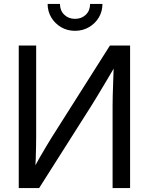

<svg xmlns="http://www.w3.org/2000/svg" viewBox="-20 -960 760 980"><path d="M644 0H554.7V-420.4Q554.7 -439 555.4 -471.4Q556.2 -503.9 557.9 -548.8Q559.6 -593.8 561.5 -649.9L573.2 -631.8Q543 -580.6 518.8 -539.8Q494.6 -499 476.3 -469Q458 -439 445.8 -419.4L179.7 0H75.7V-727.5H164.6V-263.2Q164.6 -246.1 164.1 -214.6Q163.6 -183.1 162.4 -147.7Q161.1 -112.3 159.2 -83L149.9 -96.7Q166.5 -127.4 183.8 -158Q201.2 -188.5 216.8 -214.1Q232.4 -239.7 242.2 -255.9L541 -727.5H644ZM362.8 -802.7Q323.7 -802.7 292.2 -821Q260.7 -839.4 241.9 -870.6Q223.1 -901.9 223.1 -939.9H286.1Q286.1 -906.2 307.9 -885Q329.6 -863.8 363.3 -863.8Q396.5 -863.8 418.2 -885Q439.9 -906.2 439.9 -939.9H502.9Q502.9 -901.9 484.4 -870.8Q465.8 -839.8 434.1 -821.3Q402.3 -802.7 362.8 -802.7Z"/></svg>

Font: Inter 28pt
Style: Regular
Weight: 400
Designer: Rasmus Andersson
Foundry: rsms
Version: Version 4.001;git-66647c0bb